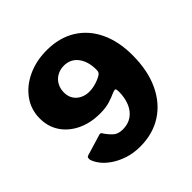

<svg xmlns="http://www.w3.org/2000/svg" viewBox="-195 -912 1083 1083"><g transform="rotate(-45 346.5 -371.0)"><path d="M321 8Q268 8 224 -6.5Q180 -21 147 -43.5Q114 -66 94.5 -91.5Q75 -117 68 -140Q67 -147 68 -154.5Q69 -162 79 -165L205 -203Q214 -206 219 -201Q224 -196 226 -191Q244 -165 264 -147.5Q284 -130 321 -130Q363 -130 393 -151Q423 -172 439 -210Q455 -248 455 -297Q455 -315 450.5 -319Q446 -323 431 -317Q400 -303 369 -293.5Q338 -284 293 -284Q216 -284 157 -312.5Q98 -341 65 -390.5Q32 -440 32 -505Q32 -576 72 -631.5Q112 -687 180 -718.5Q248 -750 332 -750Q432 -750 504.5 -705.5Q577 -661 616 -579.5Q655 -498 655 -388Q655 -265 613 -176Q571 -87 496 -39.5Q421 8 321 8ZM337 -414Q356 -414 376 -418.5Q396 -423 413.5 -430.5Q431 -438 441 -445Q448 -451 450.5 -456.5Q453 -462 453 -476Q453 -507 445.5 -533Q438 -559 423 -579Q408 -599 387 -609.5Q366 -620 339 -620Q309 -620 284.5 -606.5Q260 -593 246 -568.5Q232 -544 232 -513Q232 -481 246.5 -459Q261 -437 285 -425.5Q309 -414 337 -414Z"/></g></svg>

Font: Libre Franklin Thin ExtraBold
Style: Regular
Weight: 800
Version: Version 3.000